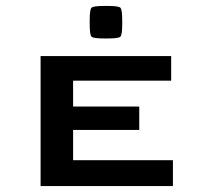

<svg xmlns="http://www.w3.org/2000/svg" viewBox="-20 -629 682 649"><path d="M332 -499Q295.4 -499 289.3 -505.1Q283.2 -511.2 283.2 -547.9V-560.1Q283.2 -596.7 289.3 -602.8Q295.4 -608.9 332 -608.9H344.2Q380.9 -608.9 387 -602.8Q393.1 -596.7 393.1 -560.1V-547.9Q393.1 -511.2 387 -505.1Q380.9 -499 344.2 -499ZM564.5 0H117.2V-439.5H558.6V-356.4H227.1V-269H450.7V-189.9H227.1V-87.4H564.5Z"/></svg>

Font: Squarish Sans CT
Style: RegularSC
Weight: 400
Version: Version 0.9